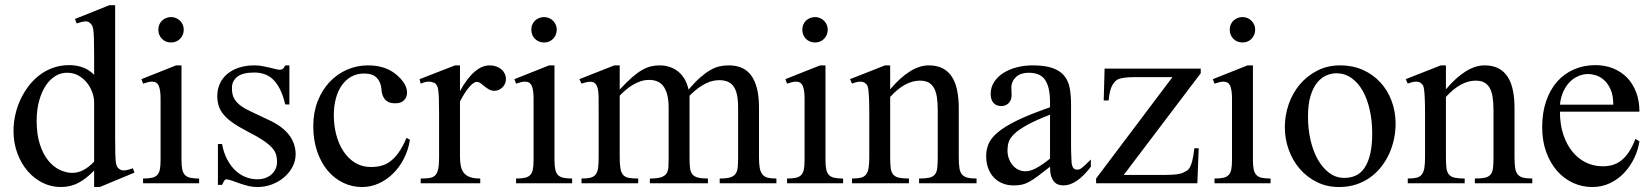

<svg xmlns="http://www.w3.org/2000/svg" viewBox="-20 -715 6444 749"><path d="M369.1 14.6H347.2V-49.8Q317.4 -18.6 286.6 -2Q255.9 14.6 216.8 14.6Q179.7 14.6 146.2 -2Q112.8 -18.6 87.6 -47.9Q62.5 -77.1 47.6 -117.4Q32.7 -157.7 32.7 -205.1Q32.7 -233.9 39.1 -264.2Q45.4 -294.4 58.1 -322.8Q70.8 -351.1 89.4 -376.2Q107.9 -401.4 131.8 -420.2Q155.8 -439 185.5 -450Q215.3 -460.9 250 -460.9Q279.3 -460.9 303.5 -451.9Q327.6 -442.9 347.2 -423.3V-506.3Q347.2 -543.5 346.4 -564.9Q345.7 -586.4 344 -598.4Q342.3 -610.4 339.4 -615.2Q336.4 -620.1 332 -624.5Q323.7 -632.8 311.3 -631.6Q298.8 -630.4 279.3 -623.5L272.5 -641.1L406.7 -694.8H429.2V-177.2Q429.2 -141.1 429.7 -119.4Q430.2 -97.7 431.6 -85Q433.1 -72.3 436 -66.4Q439 -60.5 444.3 -56.6Q453.1 -49.3 466.1 -50.3Q479 -51.3 498.5 -58.6L504.4 -41.5ZM347.2 -315.9Q347.2 -334.5 340.1 -354.5Q333 -374.5 319.8 -391.4Q306.6 -408.2 287.6 -419.4Q268.6 -430.7 244.1 -431.2Q219.2 -432.1 197.3 -419.2Q175.3 -406.2 158.9 -381.8Q142.6 -357.4 132.8 -322.3Q123 -287.1 123 -244.1Q123 -189.9 135.7 -151.4Q148.4 -112.8 168.5 -88.4Q188.5 -64 212.9 -52.5Q237.3 -41 260.7 -40.5Q284.2 -40.5 305.2 -51.5Q326.2 -62.5 347.2 -84.5Z M696.8 -599.6Q696.8 -578.6 682.9 -564Q668.9 -549.3 647.5 -549.3Q626 -549.3 611.8 -563.5Q597.7 -577.6 597.7 -599.6Q597.7 -610.4 601.6 -619.4Q605.5 -628.4 612.3 -634.8Q619.1 -641.1 628.2 -644.8Q637.2 -648.4 647.5 -648.4Q657.7 -648.4 666.7 -644.5Q675.8 -640.6 682.4 -634Q689 -627.4 692.9 -618.7Q696.8 -609.9 696.8 -599.6ZM538.1 0V-18.6Q559.1 -18.6 572.5 -21.5Q585.9 -24.4 593.5 -32.5Q601.1 -40.5 603.8 -54.9Q606.4 -69.3 606.4 -91.8V-331.1Q606.4 -363.3 599.4 -379.9Q592.3 -396.5 572.8 -396.5Q565.9 -396.5 557.6 -394.5Q549.3 -392.6 538.1 -388.7L531.7 -406.2L667 -460H688V-91.8Q688 -69.3 690.9 -54.9Q693.8 -40.5 701.4 -32.5Q709 -24.4 722.4 -21.5Q735.8 -18.6 756.8 -18.6V0Z M1133.3 -112.8Q1133.3 -87.4 1121.1 -64.2Q1108.9 -41 1088.4 -23.4Q1067.9 -5.9 1040.8 4.4Q1013.7 14.6 983.9 14.6Q965.8 14.6 949 10.5Q932.1 6.3 916.7 1Q901.4 -4.4 887.9 -9.3Q874.5 -14.2 863.3 -15.6Q857.9 -15.6 853.5 -7.8Q849.1 0 846.2 6.3H830.1V-153.3H846.2Q852.5 -119.1 866 -93.5Q879.4 -67.9 897.7 -50.5Q916 -33.2 938 -24.4Q960 -15.6 983.9 -15.6Q1002 -15.6 1016.1 -21Q1030.3 -26.4 1040 -35.4Q1049.8 -44.4 1055.2 -56.4Q1060.5 -68.4 1060.5 -81.5Q1061 -98.1 1056.9 -112.1Q1052.7 -126 1040.5 -139.4Q1028.3 -152.8 1006.1 -167.7Q983.9 -182.6 947.3 -201.2Q911.6 -219.7 888.4 -235.8Q865.2 -252 851.8 -268.6Q838.4 -285.2 833 -302.7Q827.6 -320.3 827.6 -340.8Q827.6 -365.7 837.2 -387.5Q846.7 -409.2 865.2 -425.3Q883.8 -441.4 910.9 -450.7Q938 -460 973.1 -460Q988.3 -460 1003.2 -457.3Q1018.1 -454.6 1031.2 -451.4Q1044.4 -448.2 1054.7 -445.6Q1064.9 -442.9 1070.8 -442.9Q1077.6 -442.9 1082.3 -445.6Q1086.9 -448.2 1092.8 -460H1108.9V-307.6H1092.8Q1084 -343.8 1071.8 -367.7Q1059.6 -391.6 1044.4 -405.8Q1029.3 -419.9 1011 -426Q992.7 -432.1 971.7 -432.1Q926.8 -432.1 906 -415.8Q885.3 -399.4 884.8 -373.5Q884.3 -360.4 887 -347.9Q889.6 -335.4 897.7 -324Q905.8 -312.5 920.2 -301.8Q934.6 -291 958 -280.3L1030.3 -246.1Q1081.1 -222.7 1107.2 -189Q1133.3 -155.3 1133.3 -112.8Z M1579.1 -169.9Q1572.8 -129.4 1555.2 -95.5Q1537.6 -61.5 1512.5 -37.1Q1487.3 -12.7 1456.5 1Q1425.8 14.6 1392.6 14.6Q1353 14.6 1318.4 -2.2Q1283.7 -19 1257.8 -50Q1231.9 -81.1 1217 -125Q1202.1 -168.9 1202.1 -223.1Q1202.1 -276.4 1219.2 -320.1Q1236.3 -363.8 1265.4 -394.8Q1294.4 -425.8 1333.3 -442.9Q1372.1 -460 1415.5 -460Q1482.4 -460 1524.4 -425.3Q1545.4 -408.2 1556.6 -390.1Q1567.9 -372.1 1567.9 -353.5Q1567.9 -336.4 1556.4 -324.2Q1544.9 -312 1522 -312Q1514.6 -312 1505.9 -313.5Q1497.1 -314.9 1489 -320.6Q1481 -326.2 1475.1 -337.6Q1469.2 -349.1 1467.8 -369.1Q1465.3 -395.5 1449.5 -411.9Q1433.6 -428.2 1399.9 -428.2Q1372.1 -428.2 1350.1 -415.8Q1328.1 -403.3 1313 -381.6Q1297.9 -359.9 1290 -330.1Q1282.2 -300.3 1282.2 -265.6Q1282.2 -226.1 1291.7 -189.5Q1301.3 -152.8 1319.8 -124.8Q1338.4 -96.7 1365.2 -80.1Q1392.1 -63.5 1427.2 -63.5Q1447.8 -63.5 1466.6 -68.1Q1485.4 -72.8 1502.4 -85.4Q1519.5 -98.1 1535.4 -120.4Q1551.3 -142.6 1565.9 -177.2Z M1953.6 -406.2Q1953.6 -397.5 1950.2 -389.2Q1946.8 -380.9 1940.7 -374.8Q1934.6 -368.7 1926.5 -364.7Q1918.5 -360.8 1909.2 -360.8Q1897 -360.8 1887.5 -366.2Q1877.9 -371.6 1870.1 -378.2Q1862.3 -384.8 1855 -390.1Q1847.7 -395.5 1839.8 -395.5Q1827.6 -395.5 1810.3 -375.2Q1793 -355 1774.4 -319.3V-104Q1774.4 -83 1777.8 -66.9Q1781.2 -50.8 1790 -40Q1798.8 -29.3 1814.2 -23.9Q1829.6 -18.6 1853.5 -18.6V0H1621.1V-18.6Q1642.1 -18.6 1656 -20.8Q1669.9 -22.9 1678 -31.2Q1686 -39.6 1689.5 -56.2Q1692.9 -72.8 1692.9 -101.1V-274.4Q1692.9 -309.6 1692.1 -330.3Q1691.4 -351.1 1689.7 -362.8Q1688 -374.5 1685.1 -379.9Q1682.1 -385.3 1678.2 -389.6Q1667.5 -395.5 1654.5 -396.5Q1641.6 -397.5 1621.1 -388.7L1616.7 -406.2L1755.4 -460H1774.4V-359.9Q1830.1 -460 1890.1 -460Q1903.3 -460 1915 -456.1Q1926.8 -452.1 1935.3 -445.1Q1943.8 -438 1948.7 -428Q1953.6 -418 1953.6 -406.2Z M2151.9 -599.6Q2151.9 -578.6 2137.9 -564Q2124 -549.3 2102.5 -549.3Q2081.1 -549.3 2066.9 -563.5Q2052.7 -577.6 2052.7 -599.6Q2052.7 -610.4 2056.6 -619.4Q2060.5 -628.4 2067.4 -634.8Q2074.2 -641.1 2083.3 -644.8Q2092.3 -648.4 2102.5 -648.4Q2112.8 -648.4 2121.8 -644.5Q2130.9 -640.6 2137.5 -634Q2144 -627.4 2147.9 -618.7Q2151.9 -609.9 2151.9 -599.6ZM1993.2 0V-18.6Q2014.2 -18.6 2027.6 -21.5Q2041 -24.4 2048.6 -32.5Q2056.2 -40.5 2058.8 -54.9Q2061.5 -69.3 2061.5 -91.8V-331.1Q2061.5 -363.3 2054.4 -379.9Q2047.4 -396.5 2027.8 -396.5Q2021 -396.5 2012.7 -394.5Q2004.4 -392.6 1993.2 -388.7L1986.8 -406.2L2122.1 -460H2143.1V-91.8Q2143.1 -69.3 2146 -54.9Q2148.9 -40.5 2156.5 -32.5Q2164.1 -24.4 2177.5 -21.5Q2190.9 -18.6 2211.9 -18.6V0Z M2787.6 0V-18.6Q2814 -18.6 2828.4 -22.9Q2842.8 -27.3 2849.6 -37.1Q2856.4 -46.9 2857.9 -62.7Q2859.4 -78.6 2859.4 -101.1V-294.4Q2859.4 -324.7 2855 -345.2Q2850.6 -365.7 2841.3 -378.4Q2832 -391.1 2818.1 -396.7Q2804.2 -402.3 2785.6 -402.3Q2774.9 -402.3 2762 -399.7Q2749 -397 2734.6 -390.1Q2720.2 -383.3 2704.1 -371.6Q2688 -359.9 2669.9 -341.8V-101.1Q2669.9 -77.1 2671.6 -61.3Q2673.3 -45.4 2680.4 -35.9Q2687.5 -26.4 2701.9 -22.5Q2716.3 -18.6 2741.7 -18.6V0H2515.1V-18.6Q2543.5 -18.6 2558.6 -23.4Q2573.7 -28.3 2580.3 -38.6Q2586.9 -48.8 2587.6 -64.5Q2588.4 -80.1 2588.4 -101.1V-294.4Q2588.4 -324.2 2583 -345Q2577.6 -365.7 2567.9 -378.7Q2558.1 -391.6 2543.9 -397.5Q2529.8 -403.3 2512.2 -403.3Q2494.6 -403.3 2478.3 -397.7Q2461.9 -392.1 2447.5 -383.3Q2433.1 -374.5 2420.4 -363.5Q2407.7 -352.5 2397.5 -341.8V-101.1Q2397.5 -72.8 2400.6 -56.4Q2403.8 -40 2411.9 -31.7Q2419.9 -23.4 2434.1 -21Q2448.2 -18.6 2469.7 -18.6V0H2248.5V-18.6Q2270 -18.6 2283 -21.7Q2295.9 -24.9 2303.2 -33.7Q2310.5 -42.5 2313 -58.6Q2315.4 -74.7 2315.4 -101.1V-272.5Q2315.4 -309.6 2315.2 -336.2Q2314.9 -362.8 2309.3 -377.7Q2303.7 -392.6 2289.8 -395.5Q2275.9 -398.4 2248.5 -388.7L2240.2 -406.2L2376.5 -460H2397.5V-365.7Q2424.8 -395 2446 -413.6Q2467.3 -432.1 2485.6 -442.4Q2503.9 -452.6 2520 -456.3Q2536.1 -460 2552.7 -460Q2572.8 -460 2590.8 -454.3Q2608.9 -448.7 2623.8 -437.3Q2638.7 -425.8 2649.7 -408Q2660.6 -390.1 2666 -365.7Q2690.9 -394.5 2711.4 -412.6Q2731.9 -430.7 2750.5 -441.4Q2769 -452.1 2786.6 -456.1Q2804.2 -460 2822.8 -460Q2850.1 -460 2871.8 -451.2Q2893.6 -442.4 2908.9 -422.6Q2924.3 -402.8 2932.6 -371.3Q2940.9 -339.8 2940.9 -294.4V-101.1Q2940.9 -75.7 2943.8 -59.6Q2946.8 -43.5 2954.6 -34.2Q2962.4 -24.9 2975.3 -21.7Q2988.3 -18.6 3008.8 -18.6V0Z M3209 -599.6Q3209 -578.6 3195.1 -564Q3181.2 -549.3 3159.7 -549.3Q3138.2 -549.3 3124 -563.5Q3109.9 -577.6 3109.9 -599.6Q3109.9 -610.4 3113.8 -619.4Q3117.7 -628.4 3124.5 -634.8Q3131.3 -641.1 3140.4 -644.8Q3149.4 -648.4 3159.7 -648.4Q3169.9 -648.4 3179 -644.5Q3188 -640.6 3194.6 -634Q3201.2 -627.4 3205.1 -618.7Q3209 -609.9 3209 -599.6ZM3050.3 0V-18.6Q3071.3 -18.6 3084.7 -21.5Q3098.1 -24.4 3105.7 -32.5Q3113.3 -40.5 3116 -54.9Q3118.7 -69.3 3118.7 -91.8V-331.1Q3118.7 -363.3 3111.6 -379.9Q3104.5 -396.5 3085 -396.5Q3078.1 -396.5 3069.8 -394.5Q3061.5 -392.6 3050.3 -388.7L3043.9 -406.2L3179.2 -460H3200.2V-91.8Q3200.2 -69.3 3203.1 -54.9Q3206.1 -40.5 3213.6 -32.5Q3221.2 -24.4 3234.6 -21.5Q3248 -18.6 3269 -18.6V0Z M3565.4 0V-18.6Q3590.3 -18.6 3604.7 -21.7Q3619.1 -24.9 3626.7 -33.9Q3634.3 -43 3636.2 -59.1Q3638.2 -75.2 3638.2 -101.1V-283.7Q3638.2 -314 3634.8 -336.2Q3631.3 -358.4 3623 -372.6Q3614.7 -386.7 3601.6 -393.6Q3588.4 -400.4 3568.4 -400.4Q3540 -400.4 3511 -384.8Q3481.9 -369.1 3452.6 -336.9V-101.1Q3452.6 -74.7 3454.8 -58.6Q3457 -42.5 3464.8 -33.7Q3472.7 -24.9 3487.1 -21.7Q3501.5 -18.6 3525.9 -18.6V0H3303.7V-18.6Q3324.7 -18.6 3337.9 -21.7Q3351.1 -24.9 3358.4 -34.2Q3365.7 -43.5 3368.4 -59.6Q3371.1 -75.7 3371.1 -101.1V-267.6Q3371.1 -307.6 3370.1 -330.6Q3369.1 -353.5 3367.4 -365.7Q3365.7 -377.9 3363 -382.3Q3360.4 -386.7 3356.4 -389.6Q3340.3 -403.8 3303.7 -388.7L3295.9 -406.2L3432.6 -460H3452.6V-366.7Q3532.2 -460 3603 -460Q3635.7 -460 3658.2 -448Q3680.7 -436 3694.3 -414.1Q3708 -392.1 3714.1 -361.3Q3720.2 -330.6 3720.2 -293V-101.1Q3720.2 -76.2 3722.7 -60.1Q3725.1 -43.9 3732.4 -34.9Q3739.7 -25.9 3753.4 -22.2Q3767.1 -18.6 3789.6 -18.6V0Z M4235.4 -64.5Q4180.2 8.3 4128.4 8.3Q4117.7 8.3 4108.2 4.9Q4098.6 1.5 4091.6 -6.8Q4084.5 -15.1 4080.3 -29.1Q4076.2 -43 4076.2 -64.5Q4046.9 -41.5 4027.6 -27.1Q4008.3 -12.7 3993.4 -4.9Q3978.5 2.9 3965.1 5.6Q3951.7 8.3 3934.1 8.3Q3910.2 8.3 3890.6 0.2Q3871.1 -7.8 3856.9 -22.7Q3842.8 -37.6 3835 -58.8Q3827.1 -80.1 3827.1 -106Q3827.1 -130.9 3836.2 -153.3Q3845.2 -175.8 3872.1 -198.5Q3898.9 -221.2 3947.8 -245.1Q3996.6 -269 4076.2 -296.4V-314.9Q4076.2 -347.2 4071 -369.1Q4065.9 -391.1 4055.7 -405Q4045.4 -418.9 4029.8 -425Q4014.2 -431.2 3992.7 -431.2Q3961.9 -431.2 3944.3 -415.3Q3926.8 -399.4 3925.3 -376.5L3926.3 -347.2Q3927.2 -326.2 3915.8 -313.7Q3904.3 -301.3 3885.7 -301.3Q3866.2 -301.3 3855.5 -313.7Q3844.7 -326.2 3844.7 -348.1Q3844.7 -374.5 3858.2 -395.3Q3871.6 -416 3894.3 -430.4Q3917 -444.8 3946.5 -452.4Q3976.1 -460 4008.3 -460Q4056.6 -460 4086.2 -449.5Q4115.7 -439 4131.8 -419.2Q4147.9 -399.4 4153.1 -371.1Q4158.2 -342.8 4158.2 -307.6V-155.3Q4158.2 -124 4159.2 -104Q4160.2 -84 4160.6 -77.1Q4163.1 -64 4168 -58.6Q4172.9 -53.2 4182.1 -53.2Q4186.5 -53.2 4190.4 -54.4Q4194.3 -55.7 4199.7 -59.6Q4205.1 -63.5 4213.4 -71.3Q4221.7 -79.1 4235.4 -92.8ZM4076.2 -267.6Q4019.5 -245.6 3986.6 -227.3Q3953.6 -209 3936.5 -192.4Q3919.4 -175.8 3914.8 -160.4Q3910.2 -145 3910.2 -128.9Q3910.2 -111.3 3915.5 -96.7Q3920.9 -82 3929.9 -71Q3939 -60.1 3951.4 -53.7Q3963.9 -47.4 3978 -46.9Q3997.1 -45.9 4021.2 -58.6Q4045.4 -71.3 4076.2 -96.2Z M4363.8 -32.7H4527.8Q4578.1 -32.7 4595.7 -41.5Q4604 -45.4 4610.4 -49.3Q4616.7 -53.2 4621.8 -62.3Q4627 -71.3 4631.3 -88.6Q4635.7 -106 4639.2 -136.7H4656.2L4650.9 0H4255.9V-18.6L4553.7 -414.1H4405.8Q4382.8 -414.1 4367.4 -411.9Q4352.1 -409.7 4343.3 -406.7Q4329.1 -400.4 4318.8 -381.8Q4308.6 -363.3 4304.7 -323.2H4285.6L4289.1 -447.3H4664.1V-429.2Z M4876.5 -599.6Q4876.5 -578.6 4862.5 -564Q4848.6 -549.3 4827.1 -549.3Q4805.7 -549.3 4791.5 -563.5Q4777.3 -577.6 4777.3 -599.6Q4777.3 -610.4 4781.2 -619.4Q4785.2 -628.4 4792 -634.8Q4798.8 -641.1 4807.9 -644.8Q4816.9 -648.4 4827.1 -648.4Q4837.4 -648.4 4846.4 -644.5Q4855.5 -640.6 4862.1 -634Q4868.7 -627.4 4872.6 -618.7Q4876.5 -609.9 4876.5 -599.6ZM4717.8 0V-18.6Q4738.8 -18.6 4752.2 -21.5Q4765.6 -24.4 4773.2 -32.5Q4780.8 -40.5 4783.4 -54.9Q4786.1 -69.3 4786.1 -91.8V-331.1Q4786.1 -363.3 4779.1 -379.9Q4772 -396.5 4752.4 -396.5Q4745.6 -396.5 4737.3 -394.5Q4729 -392.6 4717.8 -388.7L4711.4 -406.2L4846.7 -460H4867.7V-91.8Q4867.7 -69.3 4870.6 -54.9Q4873.5 -40.5 4881.1 -32.5Q4888.7 -24.4 4902.1 -21.5Q4915.5 -18.6 4936.5 -18.6V0Z M5424.3 -231.9Q5424.3 -203.1 5418.2 -173.6Q5412.1 -144 5399.9 -116.7Q5387.7 -89.4 5369.1 -65.4Q5350.6 -41.5 5326.2 -23.7Q5301.8 -5.9 5271 4.4Q5240.2 14.6 5203.6 14.6Q5156.7 14.6 5117.9 -4.4Q5079.1 -23.4 5051 -55.7Q5022.9 -87.9 5007.6 -130.4Q4992.2 -172.9 4992.2 -219.2Q4992.2 -264.6 5007.1 -307.9Q5022 -351.1 5050 -384.8Q5078.1 -418.5 5118.2 -439.2Q5158.2 -460 5208.5 -460Q5256.8 -460 5296.4 -442.4Q5335.9 -424.8 5364.5 -394Q5393.1 -363.3 5408.7 -321.5Q5424.3 -279.8 5424.3 -231.9ZM5333 -194.3Q5333 -244.1 5323.2 -287.1Q5313.5 -330.1 5295.4 -361.6Q5277.3 -393.1 5251.5 -411.1Q5225.6 -429.2 5193.4 -429.2Q5174.3 -429.2 5154.5 -420.9Q5134.8 -412.6 5118.7 -393.1Q5102.5 -373.5 5092.5 -341.1Q5082.5 -308.6 5082.5 -259.8Q5082.5 -211.9 5092.5 -168.5Q5102.5 -125 5121.1 -92.3Q5139.6 -59.6 5165.8 -40.3Q5191.9 -21 5224.1 -21Q5248.5 -21 5268.6 -30Q5288.6 -39.1 5302.7 -59.6Q5316.9 -80.1 5325 -113.3Q5333 -146.5 5333 -194.3Z M5733.4 0V-18.6Q5758.3 -18.6 5772.7 -21.7Q5787.1 -24.9 5794.7 -33.9Q5802.2 -43 5804.2 -59.1Q5806.2 -75.2 5806.2 -101.1V-283.7Q5806.2 -314 5802.7 -336.2Q5799.3 -358.4 5791 -372.6Q5782.7 -386.7 5769.5 -393.6Q5756.3 -400.4 5736.3 -400.4Q5708 -400.4 5679 -384.8Q5649.9 -369.1 5620.6 -336.9V-101.1Q5620.6 -74.7 5622.8 -58.6Q5625 -42.5 5632.8 -33.7Q5640.6 -24.9 5655 -21.7Q5669.4 -18.6 5693.8 -18.6V0H5471.7V-18.6Q5492.7 -18.6 5505.9 -21.7Q5519 -24.9 5526.4 -34.2Q5533.7 -43.5 5536.4 -59.6Q5539.1 -75.7 5539.1 -101.1V-267.6Q5539.1 -307.6 5538.1 -330.6Q5537.1 -353.5 5535.4 -365.7Q5533.7 -377.9 5531 -382.3Q5528.3 -386.7 5524.4 -389.6Q5508.3 -403.8 5471.7 -388.7L5463.9 -406.2L5600.6 -460H5620.6V-366.7Q5700.2 -460 5771 -460Q5803.7 -460 5826.2 -448Q5848.6 -436 5862.3 -414.1Q5876 -392.1 5882.1 -361.3Q5888.2 -330.6 5888.2 -293V-101.1Q5888.2 -76.2 5890.6 -60.1Q5893.1 -43.9 5900.4 -34.9Q5907.7 -25.9 5921.4 -22.2Q5935.1 -18.6 5957.5 -18.6V0Z M6375.5 -163.6Q6370.6 -130.9 6355.5 -98.9Q6340.3 -66.9 6316.9 -41.7Q6293.5 -16.6 6261.7 -1Q6230 14.6 6191.4 14.6Q6151.9 14.6 6116.2 -1.7Q6080.6 -18.1 6054 -48.6Q6027.3 -79.1 6011.7 -122.3Q5996.1 -165.5 5996.1 -218.8Q5996.1 -275.4 6011.5 -320.3Q6026.9 -365.2 6054.4 -396.5Q6082 -427.7 6120.1 -444.3Q6158.2 -460.9 6203.6 -460.9Q6240.7 -460.9 6272.2 -448.5Q6303.7 -436 6326.7 -412.6Q6349.6 -389.2 6362.5 -355.5Q6375.5 -321.8 6375.5 -279.3H6065.4Q6065.4 -229.5 6078.6 -189.9Q6091.8 -150.4 6114.3 -123Q6136.7 -95.7 6166.3 -81.3Q6195.8 -66.9 6228.5 -66.4Q6250.5 -65.9 6269.3 -71Q6288.1 -76.2 6304.2 -88.6Q6320.3 -101.1 6334.2 -121.8Q6348.1 -142.6 6359.9 -173.3ZM6273.4 -306.6Q6273.4 -343.8 6262.7 -366.9Q6252 -390.1 6236.8 -403.3Q6221.7 -416.5 6205.1 -421.4Q6188.5 -426.3 6176.3 -426.3Q6156.7 -426.3 6137.9 -418.5Q6119.1 -410.6 6104 -395.5Q6088.9 -380.4 6078.6 -357.9Q6068.4 -335.4 6065.4 -306.6Z"/></svg>

Font: Doulos SIL Eur
Style: Regular
Weight: 400
Designer: Walt Agee, Victor Gaultney, Peter Martin, Debbi Hosken, Becca Hirsbrunner
Foundry: SIL International
Version: Version 5.000